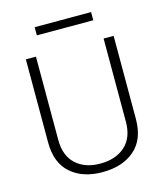

<svg xmlns="http://www.w3.org/2000/svg" viewBox="-127 -968 925 1075"><g transform="rotate(-15 335.5 -431.0)"><path d="M590.3 -710.9V-229Q590.3 -110.8 520.5 -50.3Q450.7 10.3 334 10.3Q219.2 10.3 150.4 -50.3Q81.5 -110.8 81.5 -229V-710.9H140.1V-229Q140.1 -136.2 193.1 -87.6Q246.1 -39.1 334 -39.1Q423.8 -39.1 478 -87.6Q532.2 -136.2 532.2 -229V-710.9ZM502.9 -824.7H175.8V-872.1H502.9Z"/></g></svg>

Font: Franko
Style: Light
Weight: 300
Designer: Google
Version: Version 1.200310; 2013